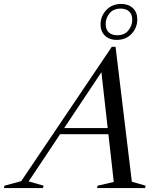

<svg xmlns="http://www.w3.org/2000/svg" viewBox="-98 -952 809 972"><path d="M188.5 -272.5 199 -303.5H530L519.5 -272.5ZM569.5 -32 639.5 -12 636 0H393L396.5 -12L478 -31L413 -607H429L47 -33.5L123 -12L119 0H-78.5L-75 -12L9.5 -35L468 -715H487ZM516 -932Q552 -932 574.5 -911Q597 -890 597 -854.5Q597 -811.5 568.2 -780.8Q539.5 -750 492 -750Q456.5 -750 433.8 -771.2Q411 -792.5 411 -828Q411 -870 440 -901Q469 -932 516 -932ZM495.5 -773.5Q532 -773.5 551.8 -797.8Q571.5 -822 571.5 -852Q571.5 -879.5 555.8 -894Q540 -908.5 513 -908.5Q476 -908.5 456.5 -884.5Q437 -860.5 437 -830.5Q437 -802.5 452.8 -788Q468.5 -773.5 495.5 -773.5Z"/></svg>

Font: Newsreader 60pt
Style: Italic
Weight: 400
Italic angle: -17°
Designer: Hugues Gentile
Foundry: Production Type
Version: Version 1.003